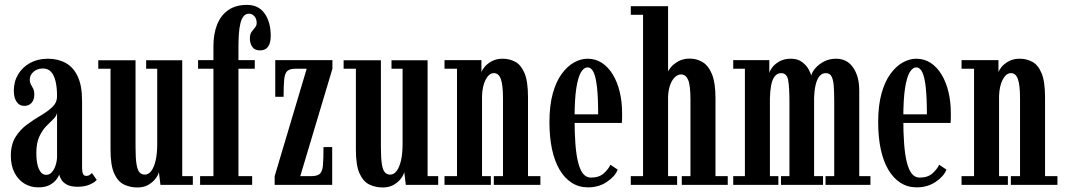

<svg xmlns="http://www.w3.org/2000/svg" viewBox="-20 -776 4470 806"><path d="M140.5 10.5Q108.5 10.5 82.5 -5.2Q56.5 -21 41 -50.8Q25.5 -80.5 25.5 -122Q25.5 -169.5 45 -200.8Q64.5 -232 93.5 -253.2Q122.5 -274.5 151.2 -291.2Q180 -308 199.8 -326.8Q219.5 -345.5 219.5 -372Q219.5 -408.5 213.2 -434.8Q207 -461 194 -474.8Q181 -488.5 160.5 -488.5Q136 -488.5 120.5 -474.5Q105 -460.5 105 -442Q105 -429.5 110 -421Q115 -412.5 119.5 -403.5Q124 -394.5 124 -378.5Q124 -357 112.5 -344.2Q101 -331.5 81.5 -331.5Q61.5 -331.5 49.8 -348.5Q38 -365.5 38 -395Q38 -433.5 56.2 -464Q74.5 -494.5 106.8 -512Q139 -529.5 181 -529.5Q223 -529.5 255.5 -511.8Q288 -494 306.2 -455.2Q324.5 -416.5 324.5 -353V-77.5Q324.5 -53.5 328.8 -45.5Q333 -37.5 342 -37.5Q351 -37.5 357 -42Q363 -46.5 366 -49.5L386 -21Q378 -10.5 356.5 -1.2Q335 8 306.5 8Q278.5 8 262.2 -0.2Q246 -8.5 238.5 -20.5Q231 -32.5 228.5 -43Q226.5 -36 217.2 -23.2Q208 -10.5 189.5 0Q171 10.5 140.5 10.5ZM174 -42Q188.5 -42 198.5 -54Q208.5 -66 214 -84Q219.5 -102 219.5 -118.5V-303Q217.5 -289 204.2 -276.2Q191 -263.5 174.5 -246.8Q158 -230 145.2 -203Q132.5 -176 132.5 -134Q132.5 -88.5 143.8 -65.2Q155 -42 174 -42Z M557 11Q526.5 11 500.8 -1.2Q475 -13.5 459.5 -47.5Q444 -81.5 444 -146.5V-487.5H392.5V-523H549V-158Q549 -111 553.2 -86Q557.5 -61 566.2 -52Q575 -43 588 -43Q604 -43 615.8 -59.2Q627.5 -75.5 633.8 -104.2Q640 -133 640 -172V-487.5H593.5V-523H745V-36.5H789.5V0H653.5L647 -54Q644.5 -41.5 633.2 -26.5Q622 -11.5 602.8 -0.2Q583.5 11 557 11Z M820 0V-36.5H876V-487.5H811.5V-523.5H876V-582.5Q876 -634 891.5 -673Q907 -712 938.5 -733.8Q970 -755.5 1017 -755.5Q1065.5 -755.5 1091 -719.2Q1116.5 -683 1116.5 -625.5Q1116.5 -596 1105.5 -580.2Q1094.5 -564.5 1072 -564.5Q1049 -564.5 1039 -579.2Q1029 -594 1029 -614Q1029 -632.5 1036.2 -642.5Q1043.5 -652.5 1050.5 -660.5Q1057.5 -668.5 1057.5 -679.5Q1057.5 -697 1048 -707.8Q1038.5 -718.5 1025.5 -718.5Q1011.5 -718.5 1002.8 -708Q994 -697.5 989.2 -678.2Q984.5 -659 982.8 -633.8Q981 -608.5 981 -579V-523.5H1049.5V-487.5H981V-36.5H1038.5V0Z M1133 0V-36.5L1267.5 -487.5H1221Q1196.5 -487.5 1186 -477.8Q1175.5 -468 1173 -442.5Q1170.5 -417 1170.5 -369.5H1135.5V-523.5H1375.5V-487.5L1240.5 -36.5H1286Q1312 -36.5 1322.8 -46.5Q1333.5 -56.5 1335.8 -83Q1338 -109.5 1338 -158.5H1374.5V0Z M1587 11Q1556.5 11 1530.8 -1.2Q1505 -13.5 1489.5 -47.5Q1474 -81.5 1474 -146.5V-487.5H1422.5V-523H1579V-158Q1579 -111 1583.2 -86Q1587.5 -61 1596.2 -52Q1605 -43 1618 -43Q1634 -43 1645.8 -59.2Q1657.5 -75.5 1663.8 -104.2Q1670 -133 1670 -172V-487.5H1623.5V-523H1775V-36.5H1819.5V0H1683.5L1677 -54Q1674.5 -41.5 1663.2 -26.5Q1652 -11.5 1632.8 -0.2Q1613.5 11 1587 11Z M1846 0V-36.5H1898.5V-487.5H1846V-523.5H2001V-472Q2002.5 -480.5 2013.5 -494.2Q2024.5 -508 2044 -518.8Q2063.5 -529.5 2090 -529.5Q2118.5 -529.5 2142.8 -516.8Q2167 -504 2181.8 -469.2Q2196.5 -434.5 2196.5 -368V-36.5H2248.5V0H2053V-36.5H2091.5V-364Q2091.5 -419 2082.5 -444Q2073.5 -469 2053.5 -469Q2042.5 -469 2033.8 -461.5Q2025 -454 2018.2 -440.8Q2011.5 -427.5 2007.8 -410Q2004 -392.5 2003.5 -372.5V-36.5H2040.5V0Z M2448.5 10.5Q2410 10.5 2380 -8.8Q2350 -28 2329 -63.8Q2308 -99.5 2297.2 -150Q2286.5 -200.5 2286.5 -263Q2286.5 -333 2300.5 -383.5Q2314.5 -434 2338.2 -466.2Q2362 -498.5 2390.2 -514Q2418.5 -529.5 2446.5 -529.5Q2480 -529.5 2506.8 -512Q2533.5 -494.5 2552.5 -463.2Q2571.5 -432 2581.5 -390.5Q2591.5 -349 2591.5 -301Q2591.5 -290.5 2591.5 -280.2Q2591.5 -270 2590.5 -260H2385.5V-296H2491Q2491 -366 2486.2 -409.2Q2481.5 -452.5 2471.8 -472.8Q2462 -493 2446.5 -493Q2431 -493 2418.8 -472.5Q2406.5 -452 2399.2 -405.2Q2392 -358.5 2392 -278Q2392 -218 2395.5 -171.8Q2399 -125.5 2407 -94Q2415 -62.5 2428 -46.5Q2441 -30.5 2461 -30.5Q2495 -30.5 2514.8 -48.5Q2534.5 -66.5 2542.5 -84.5L2573 -64Q2562.5 -36 2528.2 -12.8Q2494 10.5 2448.5 10.5Z M2628 0V-36.5H2679.5V-714H2628V-750H2784.5V-475Q2785 -479.5 2795.8 -493Q2806.5 -506.5 2826.8 -518.2Q2847 -530 2875.5 -530Q2905 -530 2929.5 -515.2Q2954 -500.5 2968.8 -464.5Q2983.5 -428.5 2983.5 -364.5V-36.5H3035V0H2842V-36.5H2878.5V-357Q2878.5 -417.5 2868.8 -440.5Q2859 -463.5 2839 -463.5Q2825.5 -463.5 2813.2 -452Q2801 -440.5 2793.2 -419.2Q2785.5 -398 2784.5 -369.5V-36.5H2822.5V0Z M3058 0V-36.5H3107V-487.5H3058V-523.5H3209.5V-468.5Q3210 -476 3220.2 -490.8Q3230.5 -505.5 3250.5 -517.5Q3270.5 -529.5 3300 -529.5Q3329 -529.5 3347.2 -515.5Q3365.5 -501.5 3374.5 -484.8Q3383.5 -468 3385.5 -459Q3388.5 -472.5 3402.2 -489Q3416 -505.5 3438.5 -517.5Q3461 -529.5 3489.5 -529.5Q3536 -529.5 3561.5 -492.2Q3587 -455 3587 -397.5V-36.5H3634V0H3445.5V-36.5H3482V-349Q3482 -389 3480 -415.5Q3478 -442 3470.5 -455.5Q3463 -469 3447 -469Q3430 -469 3419.5 -455.5Q3409 -442 3403.8 -418.8Q3398.5 -395.5 3397.5 -367V-36.5H3435V0H3258.5V-36.5H3294V-349Q3294 -409 3288.8 -439Q3283.5 -469 3259 -469Q3242.5 -469 3232 -455.2Q3221.5 -441.5 3217 -417Q3212.5 -392.5 3212 -361V-36.5H3247.5V0Z M3828.5 10.5Q3790 10.5 3760 -8.8Q3730 -28 3709 -63.8Q3688 -99.5 3677.2 -150Q3666.5 -200.5 3666.5 -263Q3666.5 -333 3680.5 -383.5Q3694.5 -434 3718.2 -466.2Q3742 -498.5 3770.2 -514Q3798.5 -529.5 3826.5 -529.5Q3860 -529.5 3886.8 -512Q3913.5 -494.5 3932.5 -463.2Q3951.5 -432 3961.5 -390.5Q3971.5 -349 3971.5 -301Q3971.5 -290.5 3971.5 -280.2Q3971.5 -270 3970.5 -260H3765.5V-296H3871Q3871 -366 3866.2 -409.2Q3861.5 -452.5 3851.8 -472.8Q3842 -493 3826.5 -493Q3811 -493 3798.8 -472.5Q3786.5 -452 3779.2 -405.2Q3772 -358.5 3772 -278Q3772 -218 3775.5 -171.8Q3779 -125.5 3787 -94Q3795 -62.5 3808 -46.5Q3821 -30.5 3841 -30.5Q3875 -30.5 3894.8 -48.5Q3914.5 -66.5 3922.5 -84.5L3953 -64Q3942.5 -36 3908.2 -12.8Q3874 10.5 3828.5 10.5Z M4016.5 0V-36.5H4069V-487.5H4016.5V-523.5H4171.5V-472Q4173 -480.5 4184 -494.2Q4195 -508 4214.5 -518.8Q4234 -529.5 4260.5 -529.5Q4289 -529.5 4313.2 -516.8Q4337.5 -504 4352.2 -469.2Q4367 -434.5 4367 -368V-36.5H4419V0H4223.5V-36.5H4262V-364Q4262 -419 4253 -444Q4244 -469 4224 -469Q4213 -469 4204.2 -461.5Q4195.5 -454 4188.8 -440.8Q4182 -427.5 4178.2 -410Q4174.5 -392.5 4174 -372.5V-36.5H4211V0Z"/></svg>

Font: Imbue Thin 10pt SemiBold
Style: Regular
Weight: 600
Version: Version 1.102